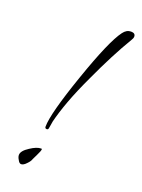

<svg xmlns="http://www.w3.org/2000/svg" viewBox="-128 -699 572 774"><g transform="rotate(20 158.0 -312.0)"><path d="M112 -153Q104 -153 104 -161Q104 -217 166 -395Q227 -571 264 -620Q278 -639 297 -639Q316 -639 316 -624Q316 -617 310 -608Q259 -523 204 -403Q173 -337 153.5 -284Q134 -231 124 -190Q123 -185 122 -177.5Q121 -170 119 -160Q118 -153 112 -153ZM63 15Q55 15 49 3Q42 -8 42 -17Q42 -35 72 -54Q99 -72 118 -72Q120 -72 121 -71V-69Q121 -63 112 -45Q101 -23 100 -20Q97 -10 85 2Q73 15 63 15Z"/></g></svg>

Font: Ruthie
Style: Regular
Weight: 400
Designer: Robert E. Leuschke
Foundry: Robert E. Leuschke
Version: Version 1.012